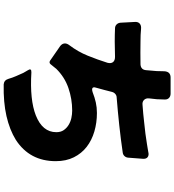

<svg xmlns="http://www.w3.org/2000/svg" viewBox="28 -904 944 1040"><g transform="rotate(90 500.0 -384.0)"><path d="M407 42Q401 21 392.5 1.5Q384 -18 375 -38Q371 -45 367.5 -51Q364 -57 361 -62Q347 -83 372 -82Q521 -73 605 -106Q696 -142 696 -217Q696 -241 685 -257Q674 -273 657 -283.5Q640 -294 619.5 -298.5Q599 -303 579 -303Q516 -303 456.5 -282.5Q397 -262 352 -216Q349 -213 349 -212L327 -185Q319 -177 309 -183L231 -237Q217 -247 215.5 -260.5Q214 -274 225 -288Q260 -334 281.5 -387Q303 -440 320 -494Q325 -513 316.5 -524Q308 -535 288 -535Q200 -532 134 -535Q121 -535 112.5 -543.5Q104 -552 103 -565L99 -640Q97 -659 107.5 -668.5Q118 -678 137 -676Q167 -673 206 -673Q263 -672 329 -673Q357 -675 360 -702Q362 -717 362.5 -731.5Q363 -746 365 -760Q365 -771 365.5 -781.5Q366 -792 366 -802Q368 -836 400 -836H487Q502 -836 511 -827Q520 -818 519 -803Q519 -761 513 -720Q511 -703 521 -692.5Q531 -682 548 -684Q573 -686 597 -688Q621 -690 644 -693Q706 -699 760 -708Q771 -710 781.5 -711.5Q792 -713 802 -715Q821 -720 831.5 -711.5Q842 -703 840 -684L834 -606Q833 -595 826 -587Q819 -579 808 -577Q733 -566 658.5 -558Q584 -550 509 -544Q498 -544 489.5 -537Q481 -530 478 -519Q473 -499 467.5 -478Q462 -457 456 -436Q447 -411 465 -411Q471 -411 480 -414Q508 -425 535 -431Q562 -437 592 -437Q645 -437 692.5 -423Q740 -409 775.5 -381.5Q811 -354 832 -312Q853 -270 853 -214Q853 -73 738 2Q683 36 608.5 53Q534 70 437 68Q414 66 407 42Z"/></g></svg>

Font: Higure Gothic Black
Style: Regular
Weight: 900
Designer: Yoshimichi Ohira
Foundry: Positype
Version: Version 1.000